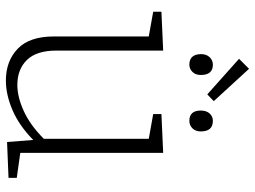

<svg xmlns="http://www.w3.org/2000/svg" viewBox="-127 -733 867 653"><g transform="rotate(90 306.5 -406.5)"><path d="M254 7Q188 7 146 -33Q104 -73 104 -156V-479L20 -494V-522L152 -528V-165Q152 -97 184 -64.5Q216 -32 269 -32Q310 -32 358 -54Q406 -76 452 -122V-479L368 -494V-522L500 -528V-42L585 -30V-2L463 3L456 -86Q407 -38 354.5 -15.5Q302 7 254 7ZM301 -678 180 -786 214 -820 324 -700ZM391 -617Q356 -617 356 -656Q356 -675 366 -686Q376 -697 391 -697Q427 -697 427 -656Q427 -638 416.5 -627.5Q406 -617 391 -617ZM200 -617Q165 -617 164 -656Q164 -675 174.5 -686Q185 -697 200 -697Q235 -697 235 -656Q235 -638 224.5 -627.5Q214 -617 200 -617Z"/></g></svg>

Font: Bitter Light
Style: Regular
Weight: 300
Designer: Sol Matas, and Bitter project Authors
Foundry: Sol Matas
Version: Version 2.001